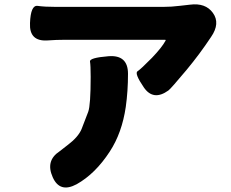

<svg xmlns="http://www.w3.org/2000/svg" viewBox="-20 -787 1040 864"><path d="M325 42Q249 83 217 10Q184 -64 248 -106Q252 -109 284 -134Q332 -170 347 -206Q362 -245 377 -284Q388 -314 388 -441Q388 -493 385 -510Q382 -527 468 -534Q556 -541 556 -455Q556 -377 546 -306Q529 -189 474 -105Q409 -5 325 42ZM738 -380Q670 -331 627 -394Q584 -457 599 -466.5Q614 -476 664 -527Q709 -574 725 -604Q727 -608 722 -608H274Q233 -608 193 -605Q111 -600 115 -683Q118 -765 149.5 -760.5Q181 -756 233 -756H713Q752 -756 791 -761L835 -766Q905 -775 938 -729Q972 -682 930 -621Q879 -544 820 -473Q749 -388 738 -380Z"/></svg>

Font: Resource Han Rounded JP Heavy
Style: Regular
Weight: 900
Designer: Cyano Hao (round all glyphs); Ryoko NISHIZUKA 西塚涼子 (kana, bopomofo & ideographs); Paul D. Hunt (Latin, Greek & Cyrillic)
Foundry: Cyano Hao
Version: 0.990